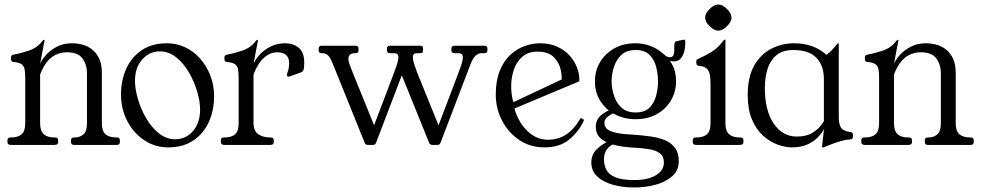

<svg xmlns="http://www.w3.org/2000/svg" viewBox="-20 -643 4354 852"><path d="M28 0Q13 0 13 -13V-20Q13 -33 26 -33H28Q60 -33 76 -47Q92 -61 92 -96V-297Q92 -322 89 -336.5Q86 -351 75 -358.5Q64 -366 40 -368Q29 -369 29 -380V-390Q29 -399 42 -401Q71 -406 108.5 -418.5Q146 -431 168 -461Q172 -466 175 -466H176Q178 -466 178 -465L158 -360Q166 -379 185 -400Q204 -421 233 -436Q262 -451 300 -451Q324 -451 347.5 -444.5Q371 -438 390 -422.5Q409 -407 420.5 -382Q432 -357 432 -319V-96Q432 -61 448.5 -47Q465 -33 497 -33H499Q512 -33 512 -20V-13Q512 0 499 0H308Q295 0 295 -13V-20Q295 -33 308 -33H311Q335 -33 350.5 -47Q366 -61 366 -96V-319Q366 -356 346 -383.5Q326 -411 278 -411Q249 -411 225.5 -399Q202 -387 185.5 -364.5Q169 -342 158 -312V-97Q158 -62 174 -47.5Q190 -33 222 -33H225Q238 -33 238 -20V-13Q238 0 223 0Z M726 11Q668 11 620.5 -20.5Q573 -52 545 -105.5Q517 -159 517 -224Q517 -286 540 -337.5Q563 -389 608.5 -420Q654 -451 721 -451Q764 -451 802 -433Q840 -415 868.5 -382.5Q897 -350 913.5 -307.5Q930 -265 930 -216Q930 -154 907 -102.5Q884 -51 838.5 -20Q793 11 726 11ZM758 -25Q789 -25 814 -41.5Q839 -58 853.5 -87.5Q868 -117 868 -156Q868 -192 855 -236.5Q842 -281 818.5 -321.5Q795 -362 762 -388.5Q729 -415 689 -415Q643 -415 611 -379Q579 -343 579 -284Q579 -248 592 -203.5Q605 -159 628.5 -118.5Q652 -78 685 -51.5Q718 -25 758 -25Z M975 0Q960 0 960 -13V-20Q960 -33 973 -33H975Q1007 -33 1023 -47Q1039 -61 1039 -96V-297Q1039 -322 1036 -336.5Q1033 -351 1022 -358.5Q1011 -366 987 -368Q976 -369 976 -380V-390Q976 -399 989 -401Q1018 -406 1055.5 -418.5Q1093 -431 1115 -461Q1119 -466 1122 -466H1123Q1125 -466 1125 -465L1105 -360Q1113 -379 1132 -400Q1151 -421 1180 -436Q1209 -451 1247 -451Q1281 -451 1305.5 -431Q1330 -411 1330 -366Q1330 -342 1327 -333.5Q1324 -325 1316 -322L1269 -305Q1267 -304 1265 -303.5Q1263 -303 1261 -303Q1253 -303 1253 -311Q1253 -313 1253.5 -315Q1254 -317 1255 -319Q1260 -332 1261.5 -343Q1263 -354 1263 -363Q1263 -387 1249.5 -399Q1236 -411 1210 -411Q1188 -411 1168 -399Q1148 -387 1132 -364.5Q1116 -342 1105 -312V-97Q1105 -62 1126 -47.5Q1147 -33 1179 -33H1182Q1195 -33 1195 -20V-13Q1195 0 1180 0Z M1612 0Q1602 0 1598 -10L1460 -352Q1447 -386 1436.5 -396.5Q1426 -407 1409 -407H1407Q1394 -407 1394 -420V-427Q1394 -440 1407 -440H1558Q1571 -440 1571 -427V-420Q1571 -407 1558 -407H1556Q1526 -407 1526 -382Q1526 -370 1531.5 -356.5Q1537 -343 1544 -324L1640 -87L1730 -324Q1738 -345 1743 -361.5Q1748 -378 1748 -389Q1748 -407 1728 -407H1710Q1697 -407 1697 -420V-427Q1697 -440 1710 -440H1845Q1857 -440 1857 -431V-417Q1857 -407 1845 -407H1830Q1812 -407 1812 -389Q1812 -377 1817.5 -360Q1823 -343 1830 -324L1926 -87L2016 -324Q2024 -345 2029 -361.5Q2034 -378 2034 -389Q2034 -407 2014 -407H1997Q1983 -407 1983 -420V-427Q1983 -440 1997 -440H2130Q2143 -440 2143 -427V-420Q2143 -407 2130 -407H2116Q2103 -407 2090.5 -396Q2078 -385 2066 -353L1935 -10Q1931 0 1922 0H1898Q1888 0 1884 -10L1763 -309L1649 -10Q1645 0 1636 0Z M2569 -104Q2545 -55 2503.5 -22Q2462 11 2396 11Q2333 11 2284.5 -21.5Q2236 -54 2208 -107.5Q2180 -161 2180 -224Q2180 -285 2197.5 -328.5Q2215 -372 2244 -399Q2273 -426 2307.5 -438.5Q2342 -451 2375 -451Q2420 -451 2453.5 -435.5Q2487 -420 2508.5 -395.5Q2530 -371 2540.5 -343Q2551 -315 2551 -290Q2551 -288 2550.5 -285.5Q2550 -283 2548 -281.5Q2546 -280 2543 -279L2221 -144L2210 -167L2495 -301L2469 -263Q2476 -295 2469 -330Q2462 -365 2437.5 -389.5Q2413 -414 2365 -414Q2323 -414 2296.5 -390Q2270 -366 2258.5 -328.5Q2247 -291 2248.5 -250.5Q2250 -210 2262 -177L2260 -172Q2269 -133 2290 -99Q2311 -65 2342 -44Q2373 -23 2412 -23Q2455 -23 2490.5 -45Q2526 -67 2554 -115Q2557 -120 2561 -118L2568 -114Q2573 -111 2569 -104Z M2801 -421Q2760 -421 2737 -399Q2714 -377 2704 -345Q2694 -313 2694 -282Q2694 -252 2704 -220Q2714 -188 2737 -166Q2760 -144 2801 -144Q2842 -144 2863 -166Q2884 -188 2892 -220Q2900 -252 2900 -282Q2900 -313 2892 -345Q2884 -377 2863 -399Q2842 -421 2801 -421ZM2715 -9Q2686 1 2673 20Q2660 39 2660 63Q2660 90 2671 111Q2682 132 2711.5 144Q2741 156 2796 156Q2854 156 2890 135Q2926 114 2926 78Q2926 51 2908.5 37.5Q2891 24 2860.5 19Q2830 14 2790 12Q2751 10 2713 2Q2675 -6 2649.5 -25.5Q2624 -45 2624 -81Q2624 -114 2650 -134Q2676 -154 2704 -162L2723 -144Q2717 -146 2702 -140Q2687 -134 2674.5 -123Q2662 -112 2662 -99Q2662 -80 2675 -69.5Q2688 -59 2717.5 -53Q2747 -47 2796 -45Q2835 -42 2870 -37Q2905 -32 2932.5 -20Q2960 -8 2976 14Q2992 36 2992 72Q2992 114 2962.5 139.5Q2933 165 2888 177Q2843 189 2795 189Q2742 189 2698.5 176.5Q2655 164 2629.5 139.5Q2604 115 2604 78Q2604 44 2626.5 21Q2649 -2 2683 -18ZM2800 -114Q2751 -114 2710 -135Q2669 -156 2644.5 -194Q2620 -232 2620 -282Q2620 -329 2642.5 -367Q2665 -405 2705.5 -428Q2746 -451 2800 -451Q2835 -451 2866.5 -439Q2898 -427 2921 -406Q2929 -399 2936 -394Q2943 -389 2953 -389Q2963 -389 2967.5 -396.5Q2972 -404 2972 -419V-442Q2972 -449 2975 -454.5Q2978 -460 2986 -461L3009 -466Q3013 -467 3016 -467Q3021 -467 3021 -454Q3021 -411 3004 -387.5Q2987 -364 2953 -373Q2970 -347 2975 -326Q2980 -305 2980 -282Q2980 -236 2957.5 -197.5Q2935 -159 2894.5 -136.5Q2854 -114 2800 -114Z M3266 -33Q3279 -33 3279 -20V-13Q3279 0 3264 0H3069Q3054 0 3054 -13V-20Q3054 -33 3067 -33H3069Q3101 -33 3117 -47Q3133 -61 3133 -96V-269Q3133 -294 3130 -311Q3127 -328 3116 -338.5Q3105 -349 3081 -351Q3070 -352 3070 -363V-373Q3070 -378 3074 -380Q3078 -382 3083 -384Q3112 -397 3139.5 -414Q3167 -431 3189 -462Q3193 -467 3196 -467H3197Q3199 -467 3199 -466V-97Q3199 -62 3215 -47.5Q3231 -33 3263 -33ZM3167 -623Q3187 -623 3206 -603Q3226 -584 3226 -565Q3226 -546 3206 -527Q3187 -507 3167 -507Q3149 -507 3129 -527Q3109 -545 3109 -565Q3109 -584 3129 -603Q3148 -623 3167 -623Z M3636 -291Q3636 -353 3602.5 -387Q3569 -421 3501 -421Q3451 -421 3423.5 -396.5Q3396 -372 3385 -334Q3374 -296 3374 -253Q3374 -153 3413 -95Q3452 -37 3516 -37Q3558 -37 3584 -53Q3610 -69 3622.5 -86Q3635 -103 3636 -105ZM3702 -123Q3702 -92 3712 -76.5Q3722 -61 3754 -57Q3765 -56 3765 -45V-36Q3765 -24 3751 -24Q3738 -24 3719 -19Q3700 -14 3679 -6.5Q3658 1 3638 10Q3637 11 3632 11H3630Q3628 11 3628 8Q3628 2 3631.5 -29Q3635 -60 3640 -90H3645Q3643 -81 3633.5 -64.5Q3624 -48 3606 -30.5Q3588 -13 3560.5 -1Q3533 11 3494 11Q3464 11 3430 -1.5Q3396 -14 3366 -41Q3336 -68 3317 -112.5Q3298 -157 3298 -221Q3298 -303 3327.5 -353.5Q3357 -404 3404 -427.5Q3451 -451 3504 -451Q3590 -451 3647 -400Q3660 -408 3671 -420Q3682 -432 3689.5 -441.5Q3697 -451 3699 -451Q3702 -451 3702 -449Z M3817 0Q3802 0 3802 -13V-20Q3802 -33 3815 -33H3817Q3849 -33 3865 -47Q3881 -61 3881 -96V-297Q3881 -322 3878 -336.5Q3875 -351 3864 -358.5Q3853 -366 3829 -368Q3818 -369 3818 -380V-390Q3818 -399 3831 -401Q3860 -406 3897.5 -418.5Q3935 -431 3957 -461Q3961 -466 3964 -466H3965Q3967 -466 3967 -465L3947 -360Q3955 -379 3974 -400Q3993 -421 4022 -436Q4051 -451 4089 -451Q4113 -451 4136.5 -444.5Q4160 -438 4179 -422.5Q4198 -407 4209.5 -382Q4221 -357 4221 -319V-96Q4221 -61 4237.5 -47Q4254 -33 4286 -33H4288Q4301 -33 4301 -20V-13Q4301 0 4288 0H4097Q4084 0 4084 -13V-20Q4084 -33 4097 -33H4100Q4124 -33 4139.5 -47Q4155 -61 4155 -96V-319Q4155 -356 4135 -383.5Q4115 -411 4067 -411Q4038 -411 4014.5 -399Q3991 -387 3974.5 -364.5Q3958 -342 3947 -312V-97Q3947 -62 3963 -47.5Q3979 -33 4011 -33H4014Q4027 -33 4027 -20V-13Q4027 0 4012 0Z"/></svg>

Font: Young Serif Light
Style: Regular
Weight: 300
Designer: Bastien Sozeau
Foundry: NBR — Bastien Sozeau
Version: Version 5.001